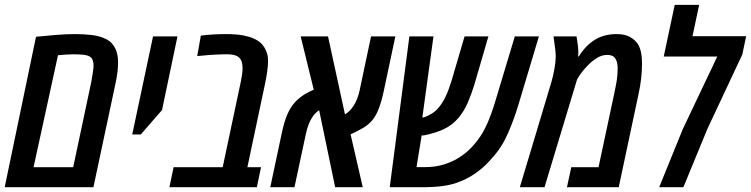

<svg xmlns="http://www.w3.org/2000/svg" viewBox="-23 -782 3137 802"><path d="M-3.4 0 127.4 -628.4Q164.6 -632.3 209.2 -636Q253.9 -639.6 291.5 -639.6Q326.7 -639.6 360.4 -635.7Q394 -631.8 420.4 -618.7Q446.8 -605.5 459.5 -577.6Q470.2 -554.2 470.2 -521.5Q470.2 -503.9 467.8 -482.7Q465.3 -461.4 459.5 -433.6L367.2 0ZM117.2 -83.5H282.7L358.4 -440.4Q361.8 -457.5 364.7 -477.8Q367.7 -498 367.7 -508.8Q367.7 -517.1 365.7 -525.6Q363.8 -534.2 358.9 -540Q348.6 -550.8 327.6 -553Q306.6 -555.2 286.1 -555.2Q270.5 -555.2 255.6 -554.2Q240.7 -553.2 219.2 -551.3Z M529.3 -220.2 616.2 -629.9H718.3L653.8 -322.3L564.9 -220.2Z M684.6 0 702.1 -83.5H907.2L982.4 -438.5Q985.8 -455.6 988 -469.7Q990.2 -483.9 990.2 -497.6Q990.2 -529.8 974.1 -543Q964.8 -550.3 952.1 -552.7Q939.5 -555.2 928.2 -555.2Q874.5 -555.2 817.9 -549.3L800.8 -547.9L815.9 -633.3Q844.2 -636.7 869.9 -638.2Q895.5 -639.6 919.4 -639.6Q963.9 -639.6 991.7 -634.3Q1019.5 -628.9 1040 -619.6Q1058.6 -610.8 1069.8 -598.9Q1081.1 -586.9 1087.9 -570.8Q1092.3 -561 1094.5 -551.3Q1096.7 -541.5 1096.7 -527.3Q1096.7 -505.4 1092.5 -478.8Q1088.4 -452.1 1084 -431.6L1010.3 -83.5H1067.4L1049.8 0Z M1106 0 1154.3 -227.5Q1159.7 -253.4 1168.2 -280.3Q1176.8 -307.1 1190.4 -329.6Q1219.2 -378.9 1287.6 -407.2L1232.9 -629.9H1347.2L1418 -304.2Q1438 -316.4 1452.1 -337.4Q1470.7 -364.3 1479.5 -405.8L1526.9 -629.9H1628.4L1579.6 -399.9Q1570.8 -357.4 1557.9 -325Q1544.9 -292.5 1526.9 -273.9Q1511.2 -256.8 1484.1 -242.2Q1457 -227.5 1441.4 -221.2L1492.2 0H1377L1310.1 -321.8Q1293.5 -310.5 1281.2 -292Q1263.2 -264.6 1254.4 -221.2L1207 0Z M1605 0 1687 -629.9H1787.6L1741.2 -291.5Q1745.1 -291 1747.6 -291.5Q1765.6 -297.9 1781.7 -308.1Q1797.9 -318.4 1812 -335.9Q1826.7 -354 1838.9 -379.9Q1851.1 -405.8 1862.8 -443.4L1917.5 -629.9H2017.1L1958.5 -428.7Q1945.8 -387.7 1931.2 -353.8Q1916.5 -319.8 1894.5 -292.5Q1867.2 -259.3 1830.1 -242.2Q1793 -225.1 1746.6 -216.3Q1740.2 -216.3 1738.3 -216.3L1716.8 -84H1754.9Q1816.9 -84 1872.3 -111.3Q1927.7 -138.7 1968.8 -192.4Q1994.6 -224.6 2012.9 -267.1Q2031.2 -309.6 2044.4 -354L2127.4 -629.9H2228L2143.6 -348.1Q2125 -285.6 2099.1 -225.8Q2073.2 -166 2033.7 -123.5Q2007.8 -91.8 1973.4 -65.7Q1939 -39.6 1900.4 -24.4Q1866.7 -10.3 1827.6 -5.1Q1788.6 0 1743.2 0Z M2148.4 0 2280.3 -439.5Q2287.1 -462.4 2292.7 -493.4Q2298.3 -524.4 2298.3 -545.4Q2298.3 -558.1 2296.4 -575.2Q2294.4 -592.3 2289.1 -629.9H2385.3Q2388.2 -613.8 2390.1 -597.9Q2392.1 -582 2392.6 -567.9Q2393.1 -562 2392.6 -556.9Q2392.1 -551.8 2391.6 -546.4H2395Q2422.4 -591.3 2461.2 -615.5Q2500 -639.6 2553.2 -639.6Q2587.4 -639.6 2609.1 -627.2Q2630.9 -614.7 2642.1 -596.7Q2658.7 -569.8 2658.7 -517.6Q2658.7 -487.3 2655.3 -455.1Q2651.9 -422.9 2643.1 -383.8L2561.5 0H2345.2L2363.3 -83.5H2477.1L2542.5 -390.1Q2549.3 -421.9 2553.2 -445.6Q2557.1 -469.2 2557.1 -497.6Q2557.1 -522 2547.4 -537.4Q2537.6 -552.7 2514.2 -552.7Q2491.7 -552.7 2471.7 -540.5Q2451.7 -528.3 2434.6 -511.2Q2408.7 -484.9 2393.6 -460.4L2387.2 -449.2L2251.5 0Z M2730.5 0 2829.1 -242.7 2973.1 -545.9H2749.5L2795.4 -761.7H2897.5L2869.6 -630.9H3093.8L3077.6 -554.2L2932.1 -244.1L2831.5 0Z"/></svg>

Font: Open Sans Condensed SemiBold
Style: Italic
Weight: 600
Width: 3
Italic angle: -12°
Designer: Monotype Design Team
Foundry: Monotype Imaging Inc.
Version: Version 3.000; ttfautohint (v1.8.4)